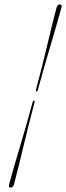

<svg xmlns="http://www.w3.org/2000/svg" viewBox="-20 -743 301 874"><path d="M152.5 -334Q150.5 -327 146 -327Q142 -327 143.5 -334Q171.5 -437.5 194.8 -536.8Q218 -636 237.5 -708.5Q241.5 -723 252.5 -723Q263.5 -723 259.5 -708.5Q240 -636 210.2 -536.5Q180.5 -437 152.5 -334ZM128.5 -278Q130.5 -285 135 -285Q139 -285 137.5 -278Q110 -174.5 86.5 -75.5Q63 23.5 43.5 96.5Q39.5 111 28.5 111Q17.5 111 21.5 96.5Q41 23.5 71 -75.8Q101 -175 128.5 -278Z"/></svg>

Font: Fraunces 144pt S000 Black
Style: Italic
Weight: 900
Italic angle: -16°
Version: Version 1.000; ttfautohint (v1.8.3)